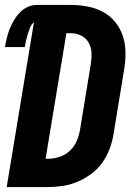

<svg xmlns="http://www.w3.org/2000/svg" viewBox="-27 -755 547 775"><path d="M0 0 110 -665Q99 -656 94 -643Q89 -630 85 -617Q81 -604 78 -591Q75 -578 73 -565H-7Q-4 -583 0.5 -601.5Q5 -620 12 -638Q19 -656 29 -673Q39 -690 53 -704.5Q67 -719 85 -727Q103 -735 121 -735H259Q294 -735 327.5 -728.5Q361 -722 389.5 -706.5Q418 -691 438.5 -665.5Q459 -640 469 -609Q479 -578 479.5 -543.5Q480 -509 474 -474L431 -212Q426 -182 415 -153Q404 -124 385.5 -98Q367 -72 340.5 -52.5Q314 -33 285 -21Q256 -9 226 -4.5Q196 0 166 0ZM157 -114H166Q189 -114 212.5 -121.5Q236 -129 254.5 -146Q273 -163 282.5 -185.5Q292 -208 296 -231L339 -493Q343 -516 342.5 -539Q342 -562 331.5 -581.5Q321 -601 301.5 -611Q282 -621 259 -621H241Z"/></svg>

Font: Iosevka SS18 Heavy
Style: Italic
Weight: 900
Italic angle: -9°
Monospace: yes
Designer: Belleve Invis
Foundry: Belleve Invis
Version: Version 25.1.1; ttfautohint (v1.8.4)